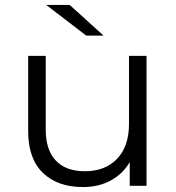

<svg xmlns="http://www.w3.org/2000/svg" viewBox="-20 -752 713 777"><path d="M573 -526V0H505V-96Q477 -48 428 -21.5Q379 5 316 5Q213 5 153.5 -52.5Q94 -110 94 -221V-526H165V-228Q165 -145 206 -102Q247 -59 323 -59Q406 -59 454 -109.5Q502 -160 502 -250V-526ZM167 -732H262L399 -608H329Z"/></svg>

Font: Montserrat-Regular
Style: Regular
Weight: 400
Version: Version 7.200